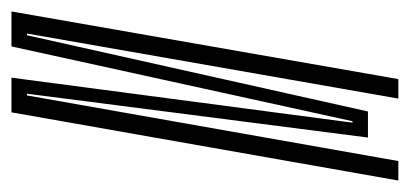

<svg xmlns="http://www.w3.org/2000/svg" viewBox="-245 -505 715 335"><g transform="rotate(-90 112.5 -337.5)"><path d="M-35 0H-1L113.5 -648H116.5L40 -53H85.5L218.5 -648H221.5L108 0H142L260 -675H199L68.5 -80H66L144.5 -675H84Z"/></g></svg>

Font: Anybody UltraCondensed ExtraLight
Style: Italic
Weight: 250
Width: 1
Italic angle: -10°
Version: Version 1.113;gftools[0.9.25]